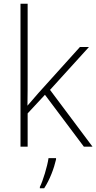

<svg xmlns="http://www.w3.org/2000/svg" viewBox="-20 -780 512 1021"><path d="M127 -381V-760H89V0H127V-177L219 -276L426 0H472L246 -302L453 -530H405L185 -286C164 -262 147 -242 126 -218C127 -274 127 -325 127 -381ZM278 68V61H238C232 104 208 183 192 214V221H215C245 175 267 116 278 68Z"/></svg>

Font: Noto Sans Canadian Aboriginal ExtraLight
Style: Regular
Weight: 200
Designer: Monotype Design Team, Typotheque's Kevin King
Foundry: Monotype Imaging Inc.
Version: Version 2.004